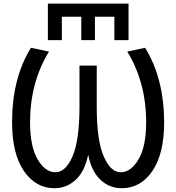

<svg xmlns="http://www.w3.org/2000/svg" viewBox="-20 -1000 944 1032"><path d="M312.5 -910.2V-784.2H237.3V-980.5H670.9V-784.2H594.7V-910.2H490.2V-784.2H417V-910.2ZM454.1 -168Q435.5 -82 392.6 -39.1Q341.8 11.7 272.5 11.7Q171.9 11.7 108.4 -81.1Q44.9 -173.8 44.9 -342.8Q44.9 -580.1 146.5 -743.2L243.2 -722.7Q141.6 -556.6 141.6 -342.8Q141.6 -212.9 182.1 -143.6Q222.7 -74.2 277.8 -74.2Q333 -74.2 370.1 -160.2Q407.2 -246.1 407.2 -425.8V-647.5H500V-425.8Q500 -246.1 537.1 -160.2Q574.2 -74.2 628.9 -74.2Q683.6 -74.2 724.6 -143.6Q765.6 -212.9 765.6 -342.8Q765.6 -556.6 664.1 -722.7L759.8 -743.2Q861.3 -580.1 862.3 -342.8Q862.3 -173.8 799.3 -81.1Q736.3 11.7 633.8 11.7Q564.5 11.7 514.6 -39.1Q471.7 -82 454.1 -168Z"/></svg>

Font: Gen Shin Gothic Regular
Style: Regular
Weight: 400
Designer: [Source Han Sans]
Ryoko NISHIZUKA  (kana & ideographs); Paul D. Hunt (Latin, Greek & Cyrillic); Wenlong ZHANG  (bopomofo
Version: Version 1.002.20150607